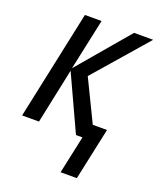

<svg xmlns="http://www.w3.org/2000/svg" viewBox="-135 -619 734 888"><g transform="rotate(20 232.0 -175.0)"><path d="M311 0H279L154 -271L97 0H14L128 -536H210L156 -284L370 -536H464L237 -275L336 -71H406L351 186H271Z"/></g></svg>

Font: Noto Sans UI Narrow
Style: Italic
Weight: 400
Width: 4
Italic angle: -12°
Designer: Monotype Design Team
Foundry: Monotype Imaging Inc.
Version: Version 1.001